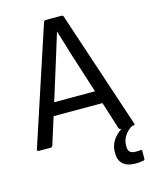

<svg xmlns="http://www.w3.org/2000/svg" viewBox="-126 -734 786 1009"><g transform="rotate(-15 267.5 -229.5)"><path d="M10 0Q-1 0 2 -10L212 -648Q216 -655 223 -655H308Q316 -655 319 -648L531 -10Q534 0 524 0H456Q449 0 445 -7L398 -156H132L85 -7Q82 0 74 0ZM228 -463 154 -226H376L301 -461Q292 -491 283 -521Q274 -551 265 -580H264ZM486 196Q439 196 416.5 175Q394 154 394 119V108Q394 67 423 32.5Q452 -2 502 -21L519 -11V-1Q491 15 475.5 39.5Q460 64 460 90V99Q460 136 500 136Q508 136 513.5 136Q519 136 526 135Q535 132 535 141V183Q535 191 527 192Q517 194 506.5 195Q496 196 486 196Z"/></g></svg>

Font: Sofia Sans Semi Condensed
Style: Regular
Weight: 400
Designer: Botio Nikoltchev, Ani Petrova
Foundry: lettersoup
Version: Version 4.100; ttfautohint (v1.8.4.7-5d5b)